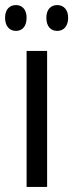

<svg xmlns="http://www.w3.org/2000/svg" viewBox="-40 -804 289 758"><path d="M-20 -734C-20 -699 -1 -682 23 -682C47 -682 65 -699 65 -734C65 -767 47 -784 23 -784C-1 -784 -20 -768 -20 -734ZM143 -734C143 -699 161 -682 186 -682C210 -682 229 -699 229 -734C229 -767 210 -784 186 -784C162 -784 143 -768 143 -734ZM146 -66V-603H65V-66Z"/></svg>

Font: Noto Sans Malayalam UI ExtraCondensed
Style: Regular
Weight: 400
Width: 2
Designer: Jelle Bosma - Monotype Design Team
Foundry: Monotype Imaging Inc.
Version: Version 2.104